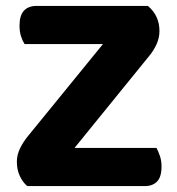

<svg xmlns="http://www.w3.org/2000/svg" viewBox="-20 -629 599 649"><path d="M328 -480H63Q56 -491 51 -506.5Q46 -522 46 -542Q46 -577 61 -593Q76 -609 103 -609H480Q519 -576 519 -524Q519 -501 509 -479Q499 -457 482 -437L232 -129H509Q515 -118 520.5 -102Q526 -86 526 -66Q526 -31 511 -15.5Q496 0 470 0H72Q57 -13 47 -34Q37 -55 37 -83Q37 -106 48.5 -129Q60 -152 77 -172Z"/></svg>

Font: Baloo Tammudu 2
Style: Bold
Weight: 700
Designer: Maithili Shingre, Omkar Shende and Ek Type
Foundry: Ek Type
Version: Version 1.640;hotconv 1.0.111;makeotfexe 2.5.65597; ttfautoh